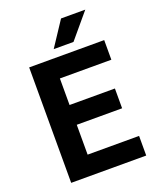

<svg xmlns="http://www.w3.org/2000/svg" viewBox="-162 -997 899 1094"><g transform="rotate(-20 287.5 -450.0)"><path d="M77 -700H532V-581H220V-420H495V-300H220V-119H532V0H77ZM343 -900H490L364 -750H244Z"/></g></svg>

Font: Golos UI VF
Style: Regular
Weight: 400
Designer: A.Korolkova, Vitaly Kuzmin
Foundry: ParaType Ltd
Version: Version 2.000